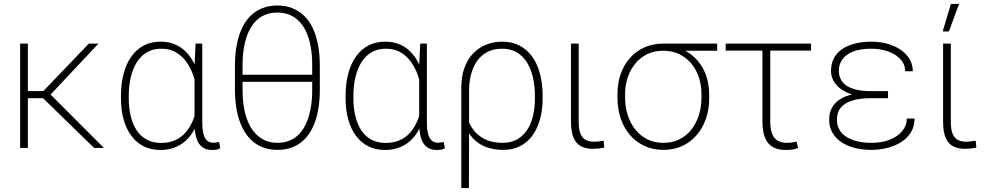

<svg xmlns="http://www.w3.org/2000/svg" viewBox="-20 -749 4994 972"><path d="M121.1 -528.3V0H82V-528.3ZM478.5 -528.3 218.8 -252H106.4L105 -288.1H199.7L429.7 -528.3ZM456.5 0 193.4 -256.3 217.3 -289.1 506.3 0Z M592.3 -252.4V-262.7Q592.3 -325.2 605.7 -375.7Q619.1 -426.3 644.8 -462.6Q670.4 -499 707.8 -518.6Q745.1 -538.1 793 -538.1Q828.1 -538.1 856.9 -527.8Q885.7 -517.6 908.4 -498.5Q931.2 -479.5 948 -453.1Q964.8 -426.8 976.6 -394.3Q988.3 -361.8 994.6 -324.7V-190.4Q988.3 -149.4 972.9 -112.8Q957.5 -76.2 932.4 -48.6Q907.2 -21 872.1 -5.4Q836.9 10.3 792 10.3Q744.6 10.3 707.5 -8.3Q670.4 -26.9 644.8 -61.5Q619.1 -96.2 605.7 -144.5Q592.3 -192.9 592.3 -252.4ZM631.8 -262.7V-252.4Q631.8 -202.6 641.8 -161.1Q651.9 -119.6 671.9 -89.1Q691.9 -58.6 722.9 -42Q753.9 -25.4 795.9 -25.4Q835.9 -25.4 866.5 -39.1Q897 -52.7 918.5 -77.1Q939.9 -101.6 953.9 -133.1Q967.8 -164.6 974.6 -200.2V-308.6Q968.8 -338.9 956.5 -372.6Q944.3 -406.2 923.3 -435.8Q902.3 -465.3 871.1 -483.9Q839.8 -502.4 796.9 -502.4Q754.4 -502.4 723.4 -484.1Q692.4 -465.8 672.1 -433.1Q651.9 -400.4 641.8 -356.9Q631.8 -313.5 631.8 -262.7ZM970.2 -528.3H1003.9V-128.4Q1003.9 -98.6 1008.1 -78.9Q1012.2 -59.1 1019.8 -47.6Q1027.3 -36.1 1037.6 -31.2Q1047.9 -26.4 1060.1 -26.4Q1068.4 -26.4 1075 -27.8Q1081.5 -29.3 1088.9 -30.8L1095.2 1.5Q1085 7.3 1075 8.8Q1064.9 10.3 1054.7 10.3Q1032.2 10.3 1015.6 2.4Q999 -5.4 987.5 -21.7Q976.1 -38.1 970.5 -64.5Q964.8 -90.8 964.8 -128.4V-416.5Z M1383.8 -721.2Q1425.3 -721.2 1459 -708Q1492.7 -694.8 1519 -669.7Q1545.4 -644.5 1563 -607.4Q1580.6 -570.3 1589.8 -522.7Q1599.1 -475.1 1599.1 -417.5V-294.4Q1599.1 -236.8 1590.1 -189.2Q1581.1 -141.6 1563.5 -104.5Q1545.9 -67.4 1519.8 -41.7Q1493.7 -16.1 1460 -3.2Q1426.3 9.8 1384.8 9.8Q1343.8 9.8 1310.1 -3.2Q1276.4 -16.1 1250.2 -41.7Q1224.1 -67.4 1206.1 -104.5Q1188 -141.6 1178.7 -189.2Q1169.4 -236.8 1169.4 -294.4V-417.5Q1169.4 -475.1 1178.7 -522.7Q1188 -570.3 1205.6 -607.4Q1223.1 -644.5 1249.3 -669.7Q1275.4 -694.8 1309.1 -708Q1342.8 -721.2 1383.8 -721.2ZM1383.8 -685.5Q1339.8 -685.5 1306.6 -666.7Q1273.4 -647.9 1251.7 -612.8Q1230 -577.6 1219 -528.8Q1208 -480 1208 -420.4V-370.6H1560.5V-420.4Q1560.5 -468.3 1553.5 -509.3Q1546.4 -550.3 1532.5 -582.8Q1518.6 -615.2 1497.3 -638.2Q1476.1 -661.1 1447.8 -673.3Q1419.4 -685.5 1383.8 -685.5ZM1384.8 -25.9Q1420.4 -25.9 1448.7 -38.3Q1477.1 -50.8 1498 -74.2Q1519 -97.7 1532.7 -130.6Q1546.4 -163.6 1553.5 -204.3Q1560.5 -245.1 1560.5 -292.5V-335H1208V-292.5Q1208 -245.1 1215.1 -204.3Q1222.2 -163.6 1236.3 -130.6Q1250.5 -97.7 1271.7 -74.5Q1293 -51.3 1321.3 -38.6Q1349.6 -25.9 1384.8 -25.9Z M1729.5 -252.4V-262.7Q1729.5 -325.2 1742.9 -375.7Q1756.3 -426.3 1782 -462.6Q1807.6 -499 1845 -518.6Q1882.3 -538.1 1930.2 -538.1Q1965.3 -538.1 1994.1 -527.8Q2022.9 -517.6 2045.7 -498.5Q2068.4 -479.5 2085.2 -453.1Q2102.1 -426.8 2113.8 -394.3Q2125.5 -361.8 2131.8 -324.7V-190.4Q2125.5 -149.4 2110.1 -112.8Q2094.7 -76.2 2069.6 -48.6Q2044.4 -21 2009.3 -5.4Q1974.1 10.3 1929.2 10.3Q1881.8 10.3 1844.7 -8.3Q1807.6 -26.9 1782 -61.5Q1756.3 -96.2 1742.9 -144.5Q1729.5 -192.9 1729.5 -252.4ZM1769 -262.7V-252.4Q1769 -202.6 1779.1 -161.1Q1789.1 -119.6 1809.1 -89.1Q1829.1 -58.6 1860.1 -42Q1891.1 -25.4 1933.1 -25.4Q1973.1 -25.4 2003.7 -39.1Q2034.2 -52.7 2055.7 -77.1Q2077.1 -101.6 2091.1 -133.1Q2105 -164.6 2111.8 -200.2V-308.6Q2106 -338.9 2093.8 -372.6Q2081.5 -406.2 2060.5 -435.8Q2039.6 -465.3 2008.3 -483.9Q1977.1 -502.4 1934.1 -502.4Q1891.6 -502.4 1860.6 -484.1Q1829.6 -465.8 1809.3 -433.1Q1789.1 -400.4 1779.1 -356.9Q1769 -313.5 1769 -262.7ZM2107.4 -528.3H2141.1V-128.4Q2141.1 -98.6 2145.3 -78.9Q2149.4 -59.1 2157 -47.6Q2164.6 -36.1 2174.8 -31.2Q2185.1 -26.4 2197.3 -26.4Q2205.6 -26.4 2212.2 -27.8Q2218.8 -29.3 2226.1 -30.8L2232.4 1.5Q2222.2 7.3 2212.2 8.8Q2202.1 10.3 2191.9 10.3Q2169.4 10.3 2152.8 2.4Q2136.2 -5.4 2124.8 -21.7Q2113.3 -38.1 2107.7 -64.5Q2102.1 -90.8 2102.1 -128.4V-416.5Z M2315.4 203.1V-305.2Q2315.4 -362.8 2331.3 -406.2Q2347.2 -449.7 2375.7 -479Q2404.3 -508.3 2441.9 -523.2Q2479.5 -538.1 2522.9 -538.1Q2571.8 -538.1 2609.6 -518.6Q2647.5 -499 2673.8 -462.6Q2700.2 -426.3 2713.6 -375.7Q2727.1 -325.2 2727.1 -262.7V-252.4Q2727.1 -192.9 2713.6 -144.8Q2700.2 -96.7 2674.8 -62Q2649.4 -27.3 2612.3 -8.8Q2575.2 9.8 2527.8 9.8Q2482.4 9.8 2446.5 -2.7Q2410.6 -15.1 2385 -38.3Q2359.4 -61.5 2343.5 -93.8Q2327.6 -126 2321.8 -165Q2322.3 -165 2327.1 -165.8Q2332 -166.5 2336.9 -167.2Q2341.8 -168 2341.8 -168Q2350.6 -128.9 2373 -96.7Q2395.5 -64.5 2432.9 -45.2Q2470.2 -25.9 2522.9 -25.9Q2565.4 -25.9 2596.2 -42.5Q2627 -59.1 2647.5 -89.4Q2668 -119.6 2678 -161.1Q2688 -202.6 2688 -252.4V-262.7Q2688 -313.5 2678 -356.9Q2668 -400.4 2647.7 -433.1Q2627.4 -465.8 2596.2 -484.1Q2564.9 -502.4 2522.9 -502.4Q2476.1 -502.4 2443.8 -484.1Q2411.6 -465.8 2392.1 -435.5Q2372.6 -405.3 2363.8 -368.9Q2355 -332.5 2355 -296.4L2354 203.1Z M2870.6 -528.3H2909.7V-132.8Q2909.7 -90.3 2920.2 -68.6Q2930.7 -46.9 2948 -39.3Q2965.3 -31.7 2985.4 -31.7Q2999.5 -31.7 3011.5 -33.2Q3023.4 -34.7 3035.6 -36.6L3039.1 -2.4Q3028.3 1 3011.2 2.7Q2994.1 4.4 2981.4 4.4Q2947.8 4.4 2922.9 -7.8Q2897.9 -20 2884.3 -50Q2870.6 -80.1 2870.6 -132.8Z M3106 -254.9V-273.4Q3106 -329.1 3122.6 -375.5Q3139.2 -421.9 3169.7 -456.1Q3200.2 -490.2 3242.9 -509.3Q3285.6 -528.3 3337.9 -528.3Q3350.6 -527.8 3362.1 -524.9Q3373.5 -522 3385 -518.1Q3396.5 -514.2 3409.2 -509.3Q3459.5 -492.7 3495.6 -458.7Q3531.7 -424.8 3551 -377Q3570.3 -329.1 3570.3 -270.5V-251.5Q3570.3 -195.3 3553.7 -147.7Q3537.1 -100.1 3506.6 -64.7Q3476.1 -29.3 3433.3 -9.8Q3390.6 9.8 3338.9 9.8Q3286.1 9.8 3243.4 -9.8Q3200.7 -29.3 3169.9 -64.7Q3139.2 -100.1 3122.6 -148.4Q3106 -196.8 3106 -254.9ZM3144.5 -273.4V-254.9Q3144.5 -209 3157.5 -167.7Q3170.4 -126.5 3195.3 -94.5Q3220.2 -62.5 3256.1 -44.2Q3292 -25.9 3338.9 -25.9Q3384.8 -25.9 3420.7 -44.2Q3456.5 -62.5 3481.2 -94.5Q3505.9 -126.5 3518.6 -167.7Q3531.2 -209 3531.2 -254.9V-273.4Q3531.2 -316.4 3518.6 -355.7Q3505.9 -395 3481 -425.8Q3456.1 -456.5 3419.9 -474.4Q3383.8 -492.2 3337.9 -492.2Q3291.5 -492.2 3255.6 -474.4Q3219.7 -456.5 3195.1 -425.8Q3170.4 -395 3157.5 -355.7Q3144.5 -316.4 3144.5 -273.4ZM3610.8 -528.3V-492.2H3337.4V-528.3Z M4085.9 -528.3V-492.7H3653.8V-528.3ZM3839.8 -528.3H3879.4V-135.3Q3879.4 -92.8 3889.9 -69.1Q3900.4 -45.4 3919.2 -35.6Q3938 -25.9 3961.9 -25.9Q3977.1 -25.9 3988.8 -27.6Q4000.5 -29.3 4012.7 -32.2L4020.5 0Q4005.9 6.3 3990 8.3Q3974.1 10.3 3958.5 10.3Q3919.4 10.3 3892.8 -4.4Q3866.2 -19 3853 -51.3Q3839.8 -83.5 3839.8 -136.2Z M4388.7 -280.8H4475.6V-252H4391.1Q4335 -252 4296.1 -240.5Q4257.3 -229 4237.1 -204.8Q4216.8 -180.7 4216.8 -141.6Q4216.8 -115.7 4228.3 -94.5Q4239.7 -73.2 4262.2 -57.9Q4284.7 -42.5 4317.1 -34.2Q4349.6 -25.9 4391.1 -25.9Q4445.3 -25.9 4485.6 -42.2Q4525.9 -58.6 4548.3 -86.4Q4570.8 -114.3 4570.8 -148.9H4609.9Q4609.9 -108.4 4591.1 -78.4Q4572.3 -48.3 4540.8 -28.8Q4509.3 -9.3 4470.5 0.2Q4431.6 9.8 4391.1 9.8Q4345.2 9.8 4305.9 -0.5Q4266.6 -10.7 4237.8 -30.5Q4209 -50.3 4193.4 -78.6Q4177.7 -106.9 4177.7 -143.1Q4177.7 -176.3 4190.9 -201.9Q4204.1 -227.5 4230.7 -245.1Q4257.3 -262.7 4296.9 -271.7Q4336.4 -280.8 4388.7 -280.8ZM4475.6 -257.8H4388.7Q4340.8 -257.8 4303.2 -268.1Q4265.6 -278.3 4239.5 -296.6Q4213.4 -314.9 4200.2 -338.9Q4187 -362.8 4187 -390.1Q4187 -425.8 4201.2 -453.4Q4215.3 -481 4242.4 -499.8Q4269.5 -518.6 4307.4 -528.3Q4345.2 -538.1 4391.1 -538.1Q4434.1 -538.1 4471.9 -527.6Q4509.8 -517.1 4538.8 -497.6Q4567.9 -478 4584.5 -450.2Q4601.1 -422.4 4601.1 -388.2H4562.5Q4562.5 -422.9 4539.6 -448.2Q4516.6 -473.6 4477.8 -488Q4439 -502.4 4391.1 -502.4Q4334 -502.4 4297.6 -487.5Q4261.2 -472.7 4243.9 -447.5Q4226.6 -422.4 4226.6 -391.1Q4226.6 -368.2 4235.8 -348.9Q4245.1 -329.6 4264.9 -315.9Q4284.7 -302.2 4316.2 -294.9Q4347.7 -287.6 4391.1 -287.6H4475.6Z M4754.4 -528.3H4793.5V-132.8Q4793.5 -90.3 4804 -68.6Q4814.5 -46.9 4831.8 -39.3Q4849.1 -31.7 4869.1 -31.7Q4883.3 -31.7 4895.3 -33.2Q4907.2 -34.7 4919.4 -36.6L4922.9 -2.4Q4912.1 1 4895 2.7Q4877.9 4.4 4865.2 4.4Q4831.5 4.4 4806.6 -7.8Q4781.7 -20 4768.1 -50Q4754.4 -80.1 4754.4 -132.8ZM4752.4 -589.8 4793.9 -729H4835.4L4783.7 -589.8Z"/></svg>

Font: Roboto ExtraLight
Style: Regular
Weight: 250
Designer: Christian Robertson
Foundry: Google
Version: Version 3.009; 2024